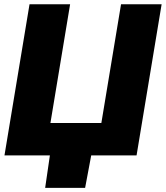

<svg xmlns="http://www.w3.org/2000/svg" viewBox="-20 -748 798 924"><path d="M637.2 0H1.5L122.1 -727.5H317.4L222.7 -156.2H467.8L562.5 -727.5H757.8ZM197.3 156.2 224.6 -31.2H424.8L389.6 156.2Z"/></svg>

Font: Inter Black
Style: Italic
Weight: 900
Italic angle: -9.39999°
Designer: Rasmus Andersson
Foundry: rsms
Version: Version 4.000;git-a52131595